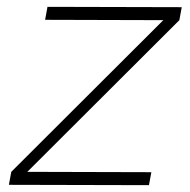

<svg xmlns="http://www.w3.org/2000/svg" viewBox="-20 -541 556 562"><path d="M512 -520 505 -482 60 -38 423 -37 416 1 6 0 13 -38 458 -482 112 -483 119 -521Z"/></svg>

Font: Gontserrat ExtraLight
Style: Italic
Weight: 275
Italic angle: -11.3°
Designer: Julieta Ulanovsky
Foundry: Julieta Ulanovsky
Version: Version 6.001